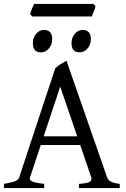

<svg xmlns="http://www.w3.org/2000/svg" viewBox="-20 -950 635 970"><path d="M370.1 -261.2 284.2 -512.2 200.7 -261.2ZM186 -217.3 131.8 -54.2Q127 -39.1 145 -32.2Q163.1 -25.4 203.1 -21V0H0V-21Q33.2 -26.9 52.7 -33.2Q72.3 -39.6 77.1 -54.2L258.8 -604Q270 -616.2 286.6 -626.2Q303.2 -636.2 315.9 -643.1L521 -54.2Q523.4 -47.4 527.8 -42Q532.2 -36.6 539.6 -32.7Q546.9 -28.8 558.1 -25.9Q569.3 -22.9 585 -21V0H378.9V-21Q417 -23.4 431.6 -30.8Q446.3 -38.1 440.9 -54.2L385.3 -217.3ZM439 -752.4Q439 -738.8 434.6 -726.6Q430.2 -714.4 422.6 -705.3Q415 -696.3 404.8 -690.9Q394.5 -685.5 382.3 -685.5Q360.4 -685.5 350.8 -697.8Q341.3 -710 341.3 -732.4Q341.3 -746.1 345.7 -758.3Q350.1 -770.5 357.9 -779.5Q365.7 -788.6 375.7 -793.7Q385.7 -798.8 397.5 -798.8Q439 -798.8 439 -752.4ZM243.7 -752.4Q243.7 -738.8 239.3 -726.6Q234.9 -714.4 227.3 -705.3Q219.7 -696.3 209.5 -690.9Q199.2 -685.5 187 -685.5Q165 -685.5 155.5 -697.8Q146 -710 146 -732.4Q146 -746.1 150.4 -758.3Q154.8 -770.5 162.6 -779.5Q170.4 -788.6 180.4 -793.7Q190.4 -798.8 202.1 -798.8Q243.7 -798.8 243.7 -752.4ZM462.4 -918.5Q461.4 -913.1 459 -906Q456.5 -898.9 453.6 -891.8Q450.7 -884.8 448 -877.9Q445.3 -871.1 443.4 -866.7H143.1L132.3 -878.9Q133.3 -884.3 135.7 -891.1Q138.2 -897.9 141.1 -905Q144 -912.1 147 -918.7Q149.9 -925.3 152.3 -930.2H451.7Z"/></svg>

Font: Gentium Plus Eur
Style: Regular
Weight: 400
Designer: J. Victor Gaultney, Annie Olsen, Iska Routamaa, Becca Hirsbrunner
Foundry: SIL International
Version: Version 5.000